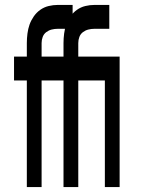

<svg xmlns="http://www.w3.org/2000/svg" viewBox="-20 -760 590 780"><path d="M89 0V-433H37V-530H89V-585Q89 -604 91.5 -623.5Q94 -643 100 -660Q106 -677 117 -693Q128 -709 143.5 -720Q159 -731 177.5 -735.5Q196 -740 215 -740H275V-643H215Q202 -643 190 -640Q178 -637 168 -629.5Q158 -622 153.5 -610Q149 -598 149 -585V-530H260V-433H149V0ZM238 0V-433H186V-530H238V-585Q238 -604 240.5 -623.5Q243 -643 249 -660Q255 -677 266 -693Q277 -709 292.5 -720Q308 -731 326.5 -735.5Q345 -740 364 -740H424V-643H364Q351 -643 339 -640Q327 -637 317 -629.5Q307 -622 302.5 -610Q298 -598 298 -585V-530H409V-433H298V0ZM406 0V-433H350V-530H466V0Z"/></svg>

Font: Lode
Style: Bold
Weight: 700
Monospace: yes
Designer: Belleve Invis
Foundry: Belleve Invis
Version: Version 29.2.0; ttfautohint (v1.8.3)